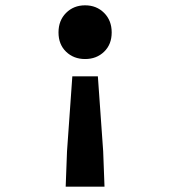

<svg xmlns="http://www.w3.org/2000/svg" viewBox="-20 -528 640 722"><path d="M227 174 232 41 252 -241H348L368 41L373 174ZM300 -306Q257 -306 228.5 -333.5Q200 -361 200 -406Q200 -451 228.5 -479.5Q257 -508 300 -508Q343 -508 371.5 -479.5Q400 -451 400 -406Q400 -361 371.5 -333.5Q343 -306 300 -306Z"/></svg>

Font: Source Code Pro
Style: Bold
Weight: 700
Monospace: yes
Designer: Paul D. Hunt, Teo Tuominen
Foundry: Adobe Systems Incorporated
Version: Version 2.030;PS 1.000;hotconv 16.6.51;makeotf.lib2.5.65220